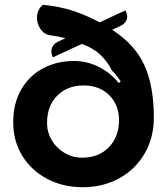

<svg xmlns="http://www.w3.org/2000/svg" viewBox="-20 -771 696 800"><path d="M35 -261Q35 -341 69 -399Q103 -457 160.5 -487Q218 -517 288 -517Q341 -517 390 -493Q439 -469 475 -425L483 -432Q480 -436 469.5 -451Q459 -466 447 -476Q427 -516 397.5 -543.5Q368 -571 321 -588L200 -532Q194 -546 194 -557Q194 -584 223 -598L253 -612Q215 -621 190 -624Q165 -627 149.5 -649Q134 -671 134 -697Q134 -713 140.5 -727.5Q147 -742 159 -751Q230 -744 285.5 -725.5Q341 -707 395 -678L503 -728Q510 -712 510 -702Q510 -676 480 -662L447 -647Q542 -586 581.5 -499.5Q621 -413 621 -281Q621 -198 583 -132Q545 -66 477.5 -28.5Q410 9 324 9Q242 9 176 -26Q110 -61 72.5 -122.5Q35 -184 35 -261ZM476 -270Q476 -334 435 -374.5Q394 -415 328 -415Q261 -415 218.5 -372.5Q176 -330 176 -258Q176 -220 195.5 -187Q215 -154 248.5 -134Q282 -114 322 -114Q392 -114 434 -158Q476 -202 476 -270Z"/></svg>

Font: K2D ExtraBold
Style: Regular
Weight: 800
Designer: Katatrad Aksorn Co.,Ltd.
Foundry: Cadson Demak Co.,Ltd.
Version: Version 1.000; ttfautohint (v1.6)